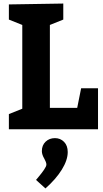

<svg xmlns="http://www.w3.org/2000/svg" viewBox="-20 -725 580 1077"><path d="M435.1 -230H529.8V0H29.8V-85L105 -115.2V-585L29.8 -615.2V-700.2L335 -705.1V-615.2L259.8 -585V-120.1H413.1ZM288.1 49.8Q318.8 49.8 339.4 70.8Q359.9 91.8 359.9 127.9Q359.9 172.9 326.9 226.3Q293.9 279.8 234.9 332L182.1 284.2Q186 279.3 200 262.7Q213.9 246.1 227.1 227.1Q240.2 208 240.2 198.2Q240.2 190.4 236.6 182.1Q232.9 173.8 229 166Q214.8 142.1 214.8 123Q214.8 89.8 235.8 69.8Q256.8 49.8 288.1 49.8Z"/></svg>

Font: Kadwa
Style: Bold
Weight: 700
Designer: Sol Matas
Foundry: Sol Matas
Version: Version 1.001;PS 001.000;hotconv 1.0.70;makeotf.lib2.5.58329